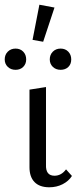

<svg xmlns="http://www.w3.org/2000/svg" viewBox="-34 -789 346 814"><path d="M91 -80V-409L161 -420V-91Q159 -44 197 -44Q226 -44 246 -71L271 -43Q257 -21 231.5 -8Q206 5 175 5Q134 5 112.5 -17Q91 -39 91 -80ZM104 -620 133 -769 197 -757 149 -612ZM-14 -537Q-14 -557 -1 -570Q12 -583 32 -583Q52 -583 64.5 -570Q77 -557 77 -537Q77 -518 64.5 -505.5Q52 -493 32 -493Q12 -493 -1 -505.5Q-14 -518 -14 -537ZM177 -537Q177 -557 190 -570Q203 -583 223 -583Q243 -583 255.5 -570Q268 -557 268 -537Q268 -517 255.5 -505Q243 -493 223 -493Q203 -493 190 -505.5Q177 -518 177 -537Z"/></svg>

Font: Ysabeau
Style: Regular
Weight: 400
Designer: Christian Thalmann (Catharsis Fonts)
Version: Version 0.003